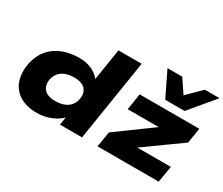

<svg xmlns="http://www.w3.org/2000/svg" viewBox="-128 -1105 1682 1447"><g transform="rotate(30 713.0 -381.5)"><path d="M289 11Q196 11 136 -27Q76 -65 54.5 -131.5Q33 -198 49 -281Q66 -358 109.5 -408.5Q153 -459 218 -484Q283 -509 363 -509Q426 -509 477 -484Q528 -459 550 -417H540L586 -705H788L676 0H484L498 -89H512Q488 -56 451 -34Q414 -12 372 -0.5Q330 11 289 11ZM362 -136Q404 -136 436 -147.5Q468 -159 488.5 -182Q509 -205 516 -238Q528 -296 498 -329Q468 -362 401 -362Q360 -362 328 -350.5Q296 -339 275.5 -316Q255 -293 247 -260Q236 -203 265.5 -169.5Q295 -136 362 -136ZM811 0 833 -134 1202 -403 1188 -356H868L890 -498H1409L1388 -366L1014 -98L1028 -142H1367L1343 0ZM1077 -559 973 -774H1101L1180 -657L1298 -774H1426L1246 -559Z"/></g></svg>

Font: Nunito Sans 10pt Expanded Black
Style: Italic
Weight: 900
Width: 7
Italic angle: -9°
Designer: Vernon Adams
Foundry: Vernon Adams
Version: Version 3.101;gftools[0.9.27]